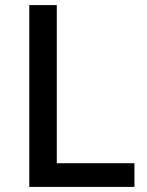

<svg xmlns="http://www.w3.org/2000/svg" viewBox="-20 -734 576 754"><path d="M95 0V-714H203V-93H508V0Z"/></svg>

Font: Noto Sans Telugu Medium
Style: Regular
Weight: 500
Designer: Jelle Bosma - Monotype Design Team
Foundry: Monotype Imaging Inc.
Version: Version 2.005; ttfautohint (v1.8.4.7-5d5b)